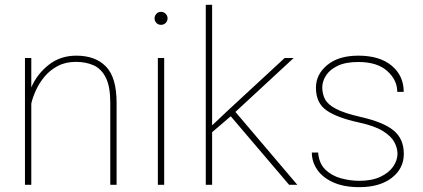

<svg xmlns="http://www.w3.org/2000/svg" viewBox="-20 -770 1764 800"><path d="M296.4 -512.2Q253.4 -512.2 220.9 -495.1Q188.5 -478 166 -451.2Q143.6 -424.3 129.9 -394.3Q116.2 -364.3 110.4 -338.4V0H84V-528.3H110.4V-405.8Q134.3 -461.4 182.9 -499.8Q231.4 -538.1 297.9 -538.1Q377.9 -538.1 421.9 -492.4Q465.8 -446.8 465.8 -341.8V0H439.5V-341.8Q439.5 -409.2 421.1 -446Q402.8 -482.9 370.6 -497.6Q338.4 -512.2 296.4 -512.2Z M624 -693.4Q624 -704.6 631.8 -712.6Q639.6 -720.7 650.9 -720.7Q662.1 -720.7 670.2 -712.6Q678.2 -704.6 678.2 -693.4Q678.2 -682.1 670.2 -674.3Q662.1 -666.5 650.9 -666.5Q639.6 -666.5 631.8 -674.3Q624 -682.1 624 -693.4ZM664.1 -528.3V0H637.7V-528.3Z M1184.6 0 941.4 -285.6 940.4 -284.7 863.8 -219.2V0H837.4V-750H863.8V-247.6L925.8 -306.2L1166 -528.3H1203.6L960.9 -303.7L1218.8 0Z M1636.2 -129.4Q1636.2 -153.3 1623 -178Q1609.9 -202.6 1575.2 -224.1Q1540.5 -245.6 1475.1 -259.8Q1386.7 -278.8 1341.6 -309.3Q1296.4 -339.8 1296.4 -404.8Q1296.4 -460 1343.5 -499Q1390.6 -538.1 1473.1 -538.1Q1562 -538.1 1612.1 -496.3Q1662.1 -454.6 1662.1 -387.2H1635.3Q1635.3 -436.5 1593.5 -474.1Q1551.8 -511.7 1473.1 -511.7Q1419.9 -511.7 1386.7 -495.6Q1353.5 -479.5 1338.1 -455.1Q1322.8 -430.7 1322.8 -405.8Q1322.8 -378.9 1334.2 -356.7Q1345.7 -334.5 1380.1 -316.4Q1414.6 -298.3 1482.9 -282.7Q1577.6 -261.2 1620.1 -226.3Q1662.6 -191.4 1662.6 -128.9Q1662.6 -67.9 1612.5 -29.1Q1562.5 9.8 1477.1 9.8Q1413.1 9.8 1368.9 -10Q1324.7 -29.8 1302 -62.7Q1279.3 -95.7 1279.3 -134.3H1305.7Q1309.1 -88.9 1335.7 -63.2Q1362.3 -37.6 1400.6 -27.1Q1439 -16.6 1477.1 -16.6Q1529.3 -16.6 1564.7 -33.2Q1600.1 -49.8 1618.2 -75.9Q1636.2 -102.1 1636.2 -129.4Z"/></svg>

Font: Vazirmatn FD Thin
Style: Regular
Weight: 100
Designer: Saber Rastikerdar
Foundry: Saber Rastikerdar
Version: Version 33.003